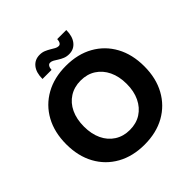

<svg xmlns="http://www.w3.org/2000/svg" viewBox="-233 -1076 1273 1273"><g transform="rotate(-45 403.0 -440.0)"><path d="M403 17Q293 17 210.5 -29Q128 -75 82.5 -158Q37 -241 37 -352Q37 -464 82.5 -547Q128 -630 210.5 -676Q293 -722 403 -722Q514 -722 596 -676Q678 -630 723.5 -547Q769 -464 769 -352Q769 -241 723.5 -158Q678 -75 596 -29Q514 17 403 17ZM403 -121Q464 -121 509 -150Q554 -179 579 -231Q604 -283 604 -352Q604 -422 579 -474Q554 -526 509 -555Q464 -584 403 -584Q343 -584 297.5 -555Q252 -526 227.5 -474Q203 -422 203 -352Q203 -283 227.5 -231Q252 -179 297.5 -150Q343 -121 403 -121ZM474 -761Q451 -761 432.5 -768.5Q414 -776 398.5 -786Q383 -796 370 -803.5Q357 -811 344 -811Q332 -811 325 -800Q318 -789 317 -770H232Q232 -830 259 -863.5Q286 -897 332 -897Q355 -897 373 -889.5Q391 -882 407 -872.5Q423 -863 436 -855.5Q449 -848 462 -848Q474 -848 480.5 -858.5Q487 -869 488 -888H573Q573 -829 546 -795Q519 -761 474 -761Z"/></g></svg>

Font: TikTok Sans 24pt
Style: Bold
Weight: 700
Version: Version 4.000